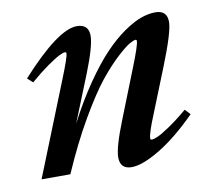

<svg xmlns="http://www.w3.org/2000/svg" viewBox="-59 -512 660 590"><g transform="rotate(-10 271.5 -217.0)"><path d="M27.3 0 144 -292Q169.9 -356.4 169.9 -367.7Q169.9 -372.1 165.5 -372.1Q160.2 -372.1 147.2 -365.7Q134.3 -359.4 108.9 -341.6Q83.5 -323.7 53.7 -297.9L37.1 -313Q156.7 -444.8 215.3 -444.8Q252.4 -444.8 252.4 -408.7Q252.4 -377 220.7 -296.9L161.6 -149.9Q195.8 -215.8 231.9 -268.1Q268.1 -320.3 299.1 -352.8Q330.1 -385.3 360.6 -406.5Q391.1 -427.7 415.3 -436.3Q439.5 -444.8 460.4 -444.8Q497.1 -444.8 497.1 -408.7Q497.1 -377.4 456.1 -274.9L401.4 -138.2Q377.9 -81.1 377.9 -65.9Q377.9 -61.5 382.3 -61.5Q388.7 -61.5 401.1 -66.9Q413.6 -72.3 439.7 -89.8Q465.8 -107.4 497.6 -134.3L513.2 -117.7Q451.7 -55.7 396.2 -22.2Q340.8 11.2 307.1 11.2Q271 11.2 271 -25.4Q271 -56.6 303.7 -138.2L362.8 -287.6Q389.6 -354.5 389.6 -368.2Q389.6 -372.1 385.7 -372.1Q380.9 -372.1 367.4 -364.7Q354 -357.4 326.9 -332.5Q299.8 -307.6 269.3 -269.8Q238.8 -231.9 197.5 -160.9Q156.2 -89.8 117.2 0Z"/></g></svg>

Font: Elstob SemiBold
Style: Italic
Weight: 600
Italic angle: -20°
Designer: Peter S. Baker
Version: Version 1.015